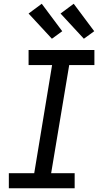

<svg xmlns="http://www.w3.org/2000/svg" viewBox="-20 -1001 540 1021"><path d="M27 0V-80H162L257 -655H132V-735H482V-655H348L252 -80H377V0ZM426 -795 302 -929 372 -981 481 -835ZM256 -795 132 -929 202 -981 311 -835Z"/></svg>

Font: Iosevka Curly Slab MdObl
Style: Regular
Weight: 500
Italic angle: -9°
Monospace: yes
Designer: Belleve Invis
Foundry: Belleve Invis
Version: Version 11.0.0; ttfautohint (v1.8.3)